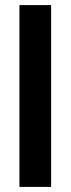

<svg xmlns="http://www.w3.org/2000/svg" viewBox="-20 -731 277 751"><path d="M56 0V-711H180V0Z"/></svg>

Font: TikTok Sans 24pt SemiBold
Style: Regular
Weight: 600
Version: Version 4.000